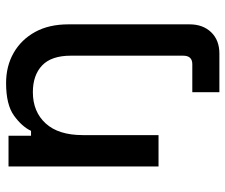

<svg xmlns="http://www.w3.org/2000/svg" viewBox="-75 -466 741 631"><g transform="rotate(-90 295.5 -150.5)"><path d="M64 0V-493H165V-419H181Q195 -449 231 -475Q267 -501 338 -501Q394 -501 437.5 -476Q481 -451 506 -405.5Q531 -360 531 -296V0H428V-288Q428 -352 396 -382.5Q364 -413 308 -413Q244 -413 205.5 -371Q167 -329 167 -249V0ZM308 200V111H400Q428 111 428 81V0H531V102Q531 146 505 173Q479 200 435 200Z"/></g></svg>

Font: Space Grotesk Frontify Medium
Style: Regular
Weight: 500
Designer: Florian Karsten
Version: Version 2.000